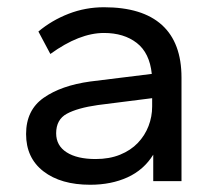

<svg xmlns="http://www.w3.org/2000/svg" viewBox="-20 -500 600 530"><path d="M229 10Q148 10 100 -27Q52 -64 52 -130Q52 -196 100.5 -230Q149 -264 229 -275L399 -296Q393 -354 357.5 -381.5Q322 -409 267 -409Q199 -409 119 -351L86 -413Q123 -444 169.5 -462Q216 -480 267 -480Q373 -480 427 -431Q481 -382 481 -286V0H403V-73Q377 -31 332 -10.5Q287 10 229 10ZM244 -61Q282 -61 311.5 -73Q341 -85 360.5 -105.5Q380 -126 390 -152Q400 -178 400 -206V-229L250 -210Q194 -202 164.5 -186Q135 -170 135 -132Q135 -98 164 -79.5Q193 -61 244 -61Z"/></svg>

Font: Celebes
Style: Regular
Weight: 400
Designer: Anugrah Pasau
Foundry: Lafontype
Version: Version 1.000; ttfautohint (v1.8.4)